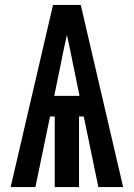

<svg xmlns="http://www.w3.org/2000/svg" viewBox="-20 -755 540 775"><path d="M23 0 194 -735H306L477 0H377L318 -285H299V0H201V-285H182L123 0ZM301 -368 276 -490Q270 -521 263.5 -552Q257 -583 250 -614Q243 -583 236.5 -552Q230 -521 224 -490L199 -368Z"/></svg>

Font: Iosevka SS18 Extrabold
Style: Regular
Weight: 800
Monospace: yes
Designer: Belleve Invis
Foundry: Belleve Invis
Version: Version 25.1.1; ttfautohint (v1.8.4)